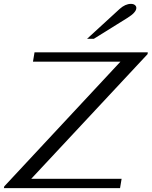

<svg xmlns="http://www.w3.org/2000/svg" viewBox="-45 -970 782 990"><path d="M-23 -9 576 -652H125L133 -700H717L716 -691L116 -48H582L574 0H-25ZM572 -924Q601 -950 630 -950Q643 -950 650.5 -944Q658 -938 658 -929Q658 -906 611 -877L439 -770H404Z"/></svg>

Font: Fahkwang
Style: Italic
Weight: 400
Italic angle: -10°
Version: Version 1.000; ttfautohint (v1.6)